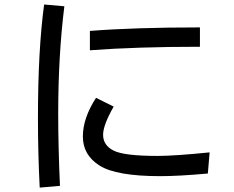

<svg xmlns="http://www.w3.org/2000/svg" viewBox="-20 -770 1040 852"><path d="M265.6 -742.2Q238.3 -523.4 238.3 -265.6Q238.3 -117.2 246.1 54.7L156.2 62.5Q148.4 -89.8 148.4 -246.1Q148.4 -546.9 175.8 -750ZM867.2 -562.5Q585.9 -562.5 378.9 -546.9V-632.8Q578.1 -648.4 867.2 -648.4ZM910.2 -93.8 902.3 0Q773.4 11.7 691.4 11.7Q496.1 11.7 421.9 -35.2Q347.7 -82 347.7 -164.1Q347.7 -246.1 406.2 -335.9L484.4 -296.9Q437.5 -214.8 437.5 -171.9Q437.5 -125 484.4 -101.6Q531.2 -78.1 679.7 -78.1Q753.9 -78.1 910.2 -93.8Z"/></svg>

Font: WenQuanYi Micro Hei Mono
Style: Regular
Weight: 400
Foundry: Ascender Corporation
Version: Version 0.2.0-beta